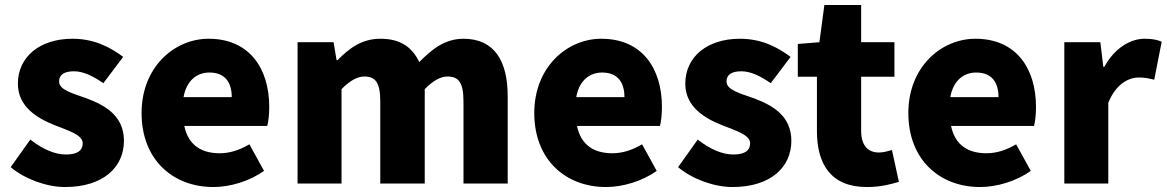

<svg xmlns="http://www.w3.org/2000/svg" viewBox="-20 -739 4697 773"><path d="M242 14C397 14 479 -67 479 -172C479 -275 400 -316 329 -343C270 -364 218 -377 218 -411C218 -438 238 -452 278 -452C316 -452 356 -432 396 -404L476 -510C426 -547 362 -583 272 -583C140 -583 52 -510 52 -402C52 -308 132 -262 200 -235C258 -212 313 -196 313 -162C313 -134 293 -117 246 -117C201 -117 154 -137 102 -177L23 -66C80 -18 168 14 242 14Z M839 14C906 14 984 -9 1043 -51L984 -158C943 -134 905 -122 864 -122C792 -122 738 -154 722 -232H1056C1060 -245 1064 -277 1064 -308C1064 -464 984 -583 820 -583C682 -583 550 -469 550 -284C550 -96 676 14 839 14ZM719 -348C731 -416 774 -447 823 -447C888 -447 913 -405 913 -348Z M1178 0H1355V-380C1389 -415 1420 -431 1446 -431C1491 -431 1511 -408 1511 -330V0H1690V-380C1724 -415 1755 -431 1781 -431C1826 -431 1846 -408 1846 -330V0H2024V-352C2024 -494 1970 -583 1846 -583C1770 -583 1717 -539 1668 -489C1639 -550 1591 -583 1512 -583C1435 -583 1386 -544 1339 -497H1335L1323 -569H1178Z M2420 14C2487 14 2565 -9 2624 -51L2565 -158C2524 -134 2486 -122 2445 -122C2373 -122 2319 -154 2303 -232H2637C2641 -245 2645 -277 2645 -308C2645 -464 2565 -583 2401 -583C2263 -583 2131 -469 2131 -284C2131 -96 2257 14 2420 14ZM2300 -348C2312 -416 2355 -447 2404 -447C2469 -447 2494 -405 2494 -348Z M2929 14C3084 14 3166 -67 3166 -172C3166 -275 3087 -316 3016 -343C2957 -364 2905 -377 2905 -411C2905 -438 2925 -452 2965 -452C3003 -452 3043 -432 3083 -404L3163 -510C3113 -547 3049 -583 2959 -583C2827 -583 2739 -510 2739 -402C2739 -308 2819 -262 2887 -235C2945 -212 3000 -196 3000 -162C3000 -134 2980 -117 2933 -117C2888 -117 2841 -137 2789 -177L2710 -66C2767 -18 2855 14 2929 14Z M3470 14C3528 14 3569 2 3599 -7L3571 -135C3557 -131 3537 -125 3519 -125C3477 -125 3447 -150 3447 -213V-430H3581V-569H3447V-719H3299L3279 -569L3192 -562V-430H3269V-211C3269 -76 3327 14 3470 14Z M3926 14C3993 14 4071 -9 4130 -51L4071 -158C4030 -134 3992 -122 3951 -122C3879 -122 3825 -154 3809 -232H4143C4147 -245 4151 -277 4151 -308C4151 -464 4071 -583 3907 -583C3769 -583 3637 -469 3637 -284C3637 -96 3763 14 3926 14ZM3806 -348C3818 -416 3861 -447 3910 -447C3975 -447 4000 -405 4000 -348Z M4265 0H4442V-325C4472 -400 4523 -427 4565 -427C4590 -427 4607 -423 4627 -418L4657 -571C4641 -578 4622 -583 4588 -583C4531 -583 4468 -546 4426 -470H4422L4410 -569H4265Z"/></svg>

Font: Noto Sans T Chinese Black
Style: Bold
Weight: 900
Designer: Ryoko NISHIZUKA (kana & ideographs); Paul D. Hunt (Latin, Greek & Cyrillic); Wenlong ZHANG (bopomofo); Sandoll Communica
Foundry: Adobe Systems Incorporated
Version: Version 1.000;PS 1;hotconv 1.0.78;makeotf.lib2.5.61930